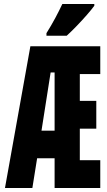

<svg xmlns="http://www.w3.org/2000/svg" viewBox="-20 -947 540 967"><path d="M5 0 133 -714H485V-574H382V-439H465V-299H382V-140H485V0H255V-150H167L143 0ZM235 -582 189 -289H255V-582ZM214 -780Q239 -820 258.5 -856.5Q278 -893 294 -927H455V-918Q442 -900 418 -872.5Q394 -845 367 -817Q340 -789 316 -767H214Z"/></svg>

Font: Noto Sans Mono ExtraCondensed Black
Style: Regular
Weight: 900
Width: 2
Designer: Monotype Design Team
Foundry: Monotype Imaging Inc.
Version: Version 2.014